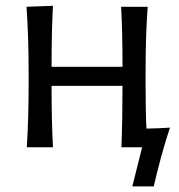

<svg xmlns="http://www.w3.org/2000/svg" viewBox="-20 -520 631 678"><path d="M497.1 -65.9Q546.4 -66.9 580.1 -69.3Q562.5 -16.1 547.9 38.1Q530.3 104.5 522.9 138.2H447.3L481.9 0H408.7Q412.6 -97.7 412.6 -216.8H162.1Q162.1 -91.8 167 0H74.7Q81.1 -106.4 81.1 -219.2V-269Q81.1 -386.2 73.7 -496.1L167 -499.5Q162.1 -411.6 162.1 -284.2H412.6Q412.6 -410.2 407.7 -496.1H501.5Q494.1 -396 494.1 -269V-219.2Q494.1 -124 497.1 -65.9Z"/></svg>

Font: Commissioner Flair
Style: Regular
Weight: 400
Designer: Kostas Bartsokas
Foundry: Kostas Bartsokas
Version: Version 1.000